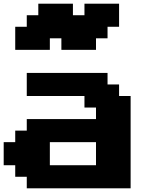

<svg xmlns="http://www.w3.org/2000/svg" viewBox="-20 -1020 852 1040"><path d="M125 0H687.5V-500H625V-562.5H562.5V-625H125V-500H437.5V-437.5H500V-375H125V-312.5H62.5V-250H0V-125H62.5V-62.5H125ZM500 -125H250V-250H500ZM312.5 -750H500V-812.5H562.5V-875H625V-1000H437.5V-937.5H375V-1000H187.5V-937.5H125V-875H62.5V-750H250V-812.5H312.5Z"/></svg>

Font: Faithful 32x
Style: Semibold
Weight: 400
Foundry: Faithful Resource Pack
Version: Version 1.0; January 27, 2023